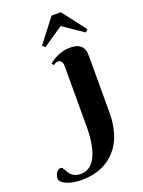

<svg xmlns="http://www.w3.org/2000/svg" viewBox="-363 -793 815 1096"><g transform="rotate(-20 44.0 -244.5)"><path d="M66.9 -420.9Q66.9 -435.1 60.3 -445.6Q53.7 -456.1 38.1 -456.1Q29.8 -456.1 23.9 -453.1Q18.1 -450.2 11.2 -444.8L1 -457Q12.2 -466.3 26.1 -475.3Q40 -484.4 56.2 -491.2Q72.3 -498 90.8 -502.4Q109.4 -506.8 129.9 -506.8Q161.6 -506.8 179.2 -498.3Q196.8 -489.7 205.1 -477.3Q213.4 -464.8 215.1 -450.7Q216.8 -436.5 216.8 -425.8V-80.1Q216.8 -13.7 199.5 42.5Q182.1 98.6 147 139.4Q111.8 180.2 59.1 203.1Q6.3 226.1 -64 226.1Q-88.9 226.1 -111.8 221.9Q-134.8 217.8 -152.3 210.4Q-169.9 203.1 -180.4 193.1Q-190.9 183.1 -190.9 170.9Q-190.9 162.1 -188.2 153.1Q-185.5 144 -180.7 136.7Q-175.8 129.4 -168.7 124.8Q-161.6 120.1 -152.8 120.1Q-147.5 120.1 -143.3 125.5Q-139.2 130.9 -134.8 138.7Q-130.4 146.5 -124.8 156Q-119.1 165.5 -110.4 173.3Q-101.6 181.2 -88.6 186.5Q-75.7 191.9 -57.1 191.9Q-32.2 191.9 -13.2 181.9Q5.9 171.9 19.5 154.3Q33.2 136.7 42.5 112.8Q51.8 88.9 57.1 61.5Q62.5 34.2 64.7 4.4Q66.9 -25.4 66.9 -55.2ZM151.4 -714.8 261.2 -571.8 246.6 -557.1 123.5 -641.1 0.5 -557.1 -14.6 -571.8 95.2 -714.8Z"/></g></svg>

Font: Berkshire Swash
Style: Regular
Weight: 700
Designer: Astigmatic (AOETI)
Foundry: Astigmatic (AOETI)
Version: Version 1.000